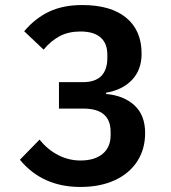

<svg xmlns="http://www.w3.org/2000/svg" viewBox="-20 -730 680 762"><path d="M59 -96 137 -176Q169 -136 211 -114.5Q253 -93 299 -93Q356 -93 387.5 -119.5Q419 -146 419 -193V-207Q419 -299 311 -299H214V-404H309Q358 -404 382 -428.5Q406 -453 406 -500V-513Q406 -558 379 -581.5Q352 -605 299 -605Q252 -605 217 -586.5Q182 -568 153 -533L76 -606Q120 -658 175.5 -684Q231 -710 306 -710Q420 -710 481 -659.5Q542 -609 542 -517Q542 -453 504 -413Q466 -373 401 -362V-357Q471 -351 513.5 -312Q556 -273 556 -202Q556 -138 524.5 -89.5Q493 -41 435 -14.5Q377 12 299 12Q148 12 59 -96Z"/></svg>

Font: Writer SemiBold
Style: Regular
Weight: 600
Monospace: yes
Designer: Mike Abbink, Paul van der Laan, Pieter van Rosmalen
Foundry: Bold Monday
Version: Version 2.001 2020